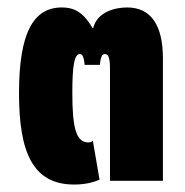

<svg xmlns="http://www.w3.org/2000/svg" viewBox="-20 -485 496 515"><path d="M207 -311H248C250 -335 255 -340 261 -340C270 -340 275 -333 275 -300V0H417V-328C417 -416 386 -465 321 -465C288 -465 241 -453 230 -410H228C202 -455 176 -465 146 -465C69 -465 31 -396 31 -235C31 -78 67 10 179 10C211 10 233 3 247 -3L229 -108C226 -104 222 -103 217 -103C183 -103 174 -145 174 -237C174 -306 179 -340 194 -340C200 -340 205 -335 207 -311Z"/></svg>

Font: Noto Sans Thai ExtCond Blk
Style: Regular
Weight: 900
Width: 2
Designer: Monotype Design Team
Foundry: Monotype Imaging Inc.
Version: Version 2.002